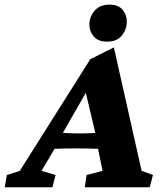

<svg xmlns="http://www.w3.org/2000/svg" viewBox="-66 -791 693 811"><path d="M-45.9 0 -37.1 -51.8 17.6 -69.3 315.4 -541 415 -590.8 532.2 -69.3 580.1 -51.8 566.4 0H292L299.8 -51.8L367.2 -69.3L342.8 -188.5L337.9 -223.6L286.1 -443.4L313.5 -428.7L198.2 -227.5L185.5 -198.2L109.4 -69.3L168.9 -51.8L155.3 0ZM145.5 -161.1 162.1 -232.4Q183.6 -231.4 207 -229.5Q230.5 -227.5 271.5 -227.5Q311.5 -227.5 337.4 -229.5Q363.3 -231.4 383.8 -232.4L367.2 -162.1Q353.5 -162.1 327.6 -163.1Q301.8 -164.1 255.9 -164.1Q210 -164.1 184.6 -163.1Q159.2 -162.1 145.5 -161.1ZM386.7 -615.2Q348.6 -615.2 330.1 -636.7Q311.5 -658.2 311.5 -687.5Q311.5 -719.7 333.5 -745.6Q355.5 -771.5 396.5 -771.5Q433.6 -771.5 451.7 -750Q469.7 -728.5 469.7 -699.2Q469.7 -668 449.2 -641.6Q428.7 -615.2 386.7 -615.2Z"/></svg>

Font: Crimson Pro ExtraBold
Style: Italic
Weight: 800
Italic angle: -12°
Designer: Jacques Le Bailly
Foundry: Baron von Fonthausen
Version: Version 1.003